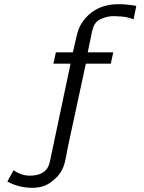

<svg xmlns="http://www.w3.org/2000/svg" viewBox="-20 -722 688 917"><path d="M15 145 45 91Q82 117 123 117Q204 117 218 51L317 -418H235L247 -472H328L343 -537Q352 -579 363 -599Q421 -702 548 -702Q583 -702 631 -694L618 -630Q581 -644 543 -644Q510 -647 486 -640Q451 -630 438 -614Q425 -598 419 -569L399 -472H521L509 -418H390Q332 -152 304 -19Q302 -10 297.5 15.5Q293 41 288 59.5Q283 78 274 93Q260 121 223.5 148Q187 175 135 175Q70 175 15 145Z"/></svg>

Font: Coval
Style: ExtraLight
Weight: 250
Foundry: Context Ltd
Version: Version 001.000